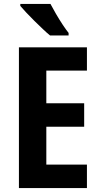

<svg xmlns="http://www.w3.org/2000/svg" viewBox="-20 -954 513 974"><path d="M421 0H76V-714H421V-596H215V-430H407V-311H215V-119H421ZM236 -934Q247 -913 263.5 -884.5Q280 -856 297.5 -829.5Q315 -803 328 -787V-774H234Q219 -786 198 -806Q177 -826 154.5 -848Q132 -870 113 -890.5Q94 -911 83 -924V-934Z"/></svg>

Font: Noto Sans Gurmukhi Condensed
Style: Bold
Weight: 700
Width: 3
Designer: Jelle Bosma - Monotype Design Team
Foundry: Monotype Imaging Inc.
Version: Version 2.004; ttfautohint (v1.8.4.7-5d5b)